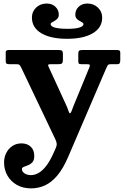

<svg xmlns="http://www.w3.org/2000/svg" viewBox="-20 -803 714 1086"><path d="M474 -783Q444 -783 425 -764.8Q406 -746.5 406 -720.5Q406 -706.5 412.9 -698.4Q419.8 -690.2 429 -685.4Q438.3 -680.5 445.1 -676.2Q452 -672 452 -666Q452 -654.5 429.3 -647.2Q406.5 -640 363.5 -640Q316 -640 291.3 -646.7Q266.5 -653.5 266.5 -666Q266.5 -672 273.4 -676.1Q280.3 -680.2 289.5 -685.4Q298.8 -690.5 305.6 -698.6Q312.5 -706.8 312.5 -720.5Q312.5 -746.5 293.5 -764.8Q274.5 -783 244.5 -783Q208.5 -783 184.5 -760.3Q160.5 -737.5 160.5 -704Q160.5 -647 213.4 -615.2Q266.3 -583.5 359.5 -583.5Q452.3 -583.5 505.1 -615.1Q558 -646.7 558 -703Q558 -737 534 -760Q510 -783 474 -783ZM3 116Q3 157 22.1 190.2Q41.2 223.5 75.6 243Q110 262.5 156 262.5Q197.5 262.5 234.5 245.5Q271.5 228.5 304.1 189.9Q336.8 151.2 364.5 87L579.5 -414Q585.3 -425.7 588.6 -432.9Q592 -440 609 -440H642.3Q653.8 -440 657 -445.7Q660.3 -451.5 660.3 -462.5V-505.5Q660.3 -514 655.5 -517Q650.8 -520 642.3 -520H443.3Q430.8 -520 426.8 -515.2Q422.8 -510.5 422.8 -497.5V-458Q422.8 -448 425.5 -444Q428.3 -440 439.3 -440H468Q484 -440 487 -437Q490 -434 486 -423L395.5 -203Q389 -185.5 384.5 -173.9Q380 -162.3 375.3 -162.3Q371.3 -162.3 366.8 -177.1Q362.3 -192 353 -211.5L255 -425Q250 -435.5 253.5 -437.7Q257 -440 272.5 -440H311.8Q326.3 -440 331 -445Q335.8 -450 335.8 -465V-497.5Q335.8 -510.5 331.3 -515.2Q326.8 -520 314.8 -520H28.3Q21.3 -520 16.8 -517.2Q12.3 -514.5 12.3 -507.5V-457Q12.3 -446.5 16.8 -443.2Q21.3 -440 32.3 -440H70.5Q85.5 -440 90 -436Q94.5 -432 100.8 -419L293 -15.3Q300 -0.3 300.8 10.4Q301.5 21 294.8 36L282.8 62.5Q262 109.7 240.1 137.1Q218.3 164.5 196.9 176Q175.5 187.5 156 187.5Q133.3 187.5 118.6 177.5Q104 167.5 104 154Q104 145 114.5 140.9Q125 136.7 138.9 131.5Q152.8 126.2 163.3 114.6Q173.8 103 173.8 79.5Q173.8 45 153.6 26.5Q133.5 8 101.5 8Q72.3 8 50 22.9Q27.7 37.7 15.4 62.2Q3 86.7 3 116Z"/></svg>

Font: Besley
Style: Regular
Weight: 400
Designer: Owen Earl
Foundry: indestructible type*
Version: Version 4.000